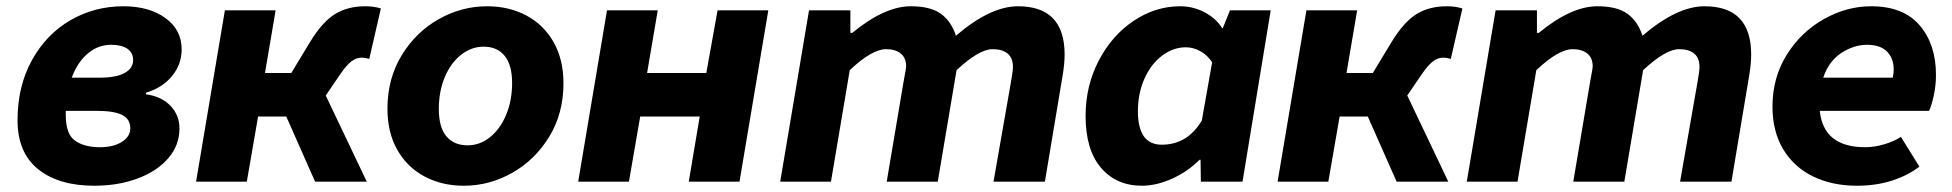

<svg xmlns="http://www.w3.org/2000/svg" viewBox="-20 -580 6233 613"><path d="M36 -196Q36 -305 82 -388Q128 -471 205 -515.5Q282 -560 374 -560Q456 -560 508 -522.5Q560 -485 560 -422Q560 -375 529.5 -337.5Q499 -300 446 -284V-279Q496 -272 524.5 -242Q553 -212 553 -170Q553 -116 517 -74.5Q481 -33 419 -10Q357 13 281 13Q167 13 101.5 -40Q36 -93 36 -196ZM396 -170Q396 -200 370 -213Q344 -226 291 -226H190V-212Q190 -152 219.5 -131Q249 -110 299 -110Q342 -110 369 -127Q396 -144 396 -170ZM298 -332Q351 -332 378 -347Q405 -362 405 -388Q405 -412 386.5 -424.5Q368 -437 335 -437Q293 -437 260 -409Q227 -381 209 -332Z M698 -547H860L826 -347H910L970 -446Q1009 -510 1049.5 -535Q1090 -560 1146 -560Q1174 -560 1196 -553L1159 -392Q1145 -396 1135 -396Q1118 -396 1102.5 -384.5Q1087 -373 1067 -344L1020 -275L1151 0H986L894 -208H804L768 0H606Z M1217 -233Q1217 -329 1262.5 -403.5Q1308 -478 1381 -519Q1454 -560 1535 -560Q1605 -560 1660.5 -530.5Q1716 -501 1747.5 -445.5Q1779 -390 1779 -314Q1779 -218 1733.5 -143.5Q1688 -69 1615 -28Q1542 13 1461 13Q1391 13 1335.5 -16.5Q1280 -46 1248.5 -101.5Q1217 -157 1217 -233ZM1615 -315Q1615 -373 1591 -402Q1567 -431 1524 -431Q1485 -431 1452 -405Q1419 -379 1400 -333.5Q1381 -288 1381 -232Q1381 -174 1405 -145Q1429 -116 1473 -116Q1512 -116 1544.5 -142Q1577 -168 1596 -213.5Q1615 -259 1615 -315Z M1918 -547H2080L2046 -347H2235L2271 -547H2433L2341 0H2179L2214 -208H2024L1988 0H1826Z M2563 -547H2695V-475H2701Q2804 -560 2888 -560Q2951 -560 2984 -536Q3017 -512 3032 -466Q3142 -560 3230 -560Q3379 -560 3379 -406Q3379 -377 3373 -341L3316 0H3152L3208 -320Q3214 -354 3214 -366Q3214 -395 3197 -409Q3180 -423 3149 -423Q3106 -423 3034 -356L2974 0H2811L2865 -320L2869 -342Q2873 -362 2873 -368Q2873 -395 2856 -409Q2839 -423 2809 -423Q2764 -423 2693 -356L2633 0H2471Z M3446 -210Q3446 -306 3488 -386.5Q3530 -467 3599.5 -513.5Q3669 -560 3748 -560Q3789 -560 3825.5 -541Q3862 -522 3882 -490H3884L3907 -547H4037L3947 0H3814L3813 -70H3810Q3772 -32 3722 -9.5Q3672 13 3626 13Q3544 13 3495 -44.5Q3446 -102 3446 -210ZM3817 -195 3850 -381Q3835 -404 3812.5 -416.5Q3790 -429 3766 -429Q3726 -429 3690.5 -402.5Q3655 -376 3634 -329Q3613 -282 3613 -225Q3613 -118 3689 -118Q3771 -118 3817 -195Z M4151 -547H4313L4279 -347H4363L4423 -446Q4462 -510 4502.5 -535Q4543 -560 4599 -560Q4627 -560 4649 -553L4612 -392Q4598 -396 4588 -396Q4571 -396 4555.5 -384.5Q4540 -373 4520 -344L4473 -275L4604 0H4439L4347 -208H4257L4221 0H4059Z M4755 -547H4887V-475H4893Q4996 -560 5080 -560Q5143 -560 5176 -536Q5209 -512 5224 -466Q5334 -560 5422 -560Q5571 -560 5571 -406Q5571 -377 5565 -341L5508 0H5344L5400 -320Q5406 -354 5406 -366Q5406 -395 5389 -409Q5372 -423 5341 -423Q5298 -423 5226 -356L5166 0H5003L5057 -320L5061 -342Q5065 -362 5065 -368Q5065 -395 5048 -409Q5031 -423 5001 -423Q4956 -423 4885 -356L4825 0H4663Z M5639 -240Q5639 -332 5684.5 -405Q5730 -478 5803 -519Q5876 -560 5954 -560Q6057 -560 6109 -499Q6161 -438 6161 -341Q6161 -306 6153.5 -273Q6146 -240 6139 -226H5790Q5802 -110 5935 -110Q5965 -110 5996.5 -119.5Q6028 -129 6049 -143L6108 -48Q6072 -20 6021 -3.5Q5970 13 5909 13Q5830 13 5769 -16.5Q5708 -46 5673.5 -103Q5639 -160 5639 -240ZM6023 -332Q6026 -346 6026 -358Q6026 -394 6004.5 -415.5Q5983 -437 5941 -437Q5899 -437 5859 -411Q5819 -385 5801 -332Z"/></svg>

Font: Nebula Sans Bold
Style: Regular
Weight: 700
Italic angle: -9°
Designer: Paul D. Hunt for Adobe (as Source Sans)
Foundry: Nebula Entertainment & Broadcasting LLC
Version: Version 1.010